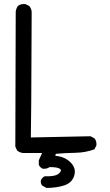

<svg xmlns="http://www.w3.org/2000/svg" viewBox="-20 -793 540 940"><path d="M207 127 186 115Q178 105 180 90Q186 76 199 70Q249 72 267 57.5Q285 43 274 34Q263 25 223 25Q209 35 189 33Q176 27 170 14V-8L186 -44H92Q76 -46 64 -56L55 -75L57 -736Q59 -752 68 -764Q82 -775 104 -773L123 -764Q137 -748 135 -725Q133 -165 131 -120L423 -126L442 -116Q454 -103 452 -81L442 -62Q399 -46 350.5 -45Q302 -44 253 -40L251 -30Q298 -26 326 2.5Q354 31 343.5 66.5Q333 102 295 114.5Q257 127 207 127Z"/></svg>

Font: Kosefont JP
Style: Regular
Weight: 400
Designer: Nozomi Seto 瀬戸のぞみ
Version: Version 3.00;June 19, 2020